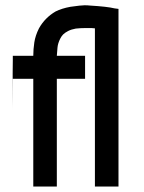

<svg xmlns="http://www.w3.org/2000/svg" viewBox="-20 -723 544 724"><path d="M105.5 -425.8H95.7H84H72.3H59.6H46.9H28.3V-443.4Q24.4 -154.3 28.3 -449.2Q24.4 -154.3 28.3 -467.8Q24.4 -164.1 28.3 -479.5Q24.4 -164.1 28.3 -495.1V-512.7H46.9H49.8H53.7H71.3H88.9H100.6H105.5Q105.5 -537.1 109.4 -563Q113.3 -588.9 127 -616.2Q149.4 -656.2 189.5 -679.7Q212.9 -691.4 245.1 -697.3Q286.1 -703.1 298.8 -703.1Q311.5 -703.1 318.4 -702.1Q384.8 -698.2 412.1 -691.4L426.8 -689.5V-19.5H409.2H406.2H403.3H393.6H384.8H377.9H371.1H363.3H355.5H337.9V-616.2H336.9Q331.1 -616.2 325.2 -617.2H317.4H312.5H301.8Q283.2 -617.2 265.6 -615.2Q249 -612.3 236.8 -606Q224.6 -599.6 218.3 -593.3Q211.9 -586.9 207 -577.1Q198.2 -559.6 196.8 -543.5Q195.3 -527.3 194.3 -512.7H195.3H215.8H232.4H249H265.6H281.2H300.8V-495.1V-492.2V-488.3V-480.5V-470.7V-463.9V-459V-451.2V-443.4V-425.8H281.2H277.3H274.4H250H225.6H209H194.3V-19.5H175.8H172.9H169.9H160.2H152.3H144.5H138.7H130.9H123H105.5Z"/></svg>

Font: LeFont
Style: Default
Weight: 400
Designer: Leryon MEDIA
Version: Version 1.0